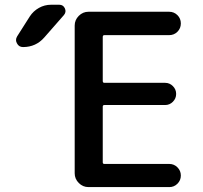

<svg xmlns="http://www.w3.org/2000/svg" viewBox="-20 -803 846 802"><path d="M104.5 -734.4Q119.1 -756.8 142.6 -770Q166 -783.2 193.4 -783.2H227.5Q244.1 -783.2 251 -768.1Q257.8 -752.9 247.1 -740.2L165 -646.5Q129.9 -606.4 76.2 -606.4Q58.6 -606.4 50.8 -622.1Q46.9 -628.9 46.9 -635.7Q46.9 -643.6 51.8 -651.4ZM416 -656.2Q409.2 -656.2 409.2 -648.4V-464.8Q409.2 -457 416 -457H669.9Q688.5 -457 702.1 -443.4Q715.8 -429.7 715.8 -410.6Q715.8 -391.6 702.1 -377.9Q688.5 -364.3 669.9 -364.3H416Q409.2 -364.3 409.2 -357.4V-125Q409.2 -118.2 416 -118.2H687.5Q707 -118.2 721.2 -104Q735.4 -89.8 735.4 -69.8Q735.4 -49.8 721.2 -35.6Q707 -21.5 687.5 -21.5H349.6Q326.2 -21.5 309.1 -38.6Q292 -55.7 292 -79.1V-696.3Q292 -719.7 309.1 -736.8Q326.2 -753.9 349.6 -753.9H686.5Q707 -753.9 721.2 -739.7Q735.4 -725.6 735.4 -705.1Q735.4 -684.6 721.2 -670.4Q707 -656.2 686.5 -656.2Z"/></svg>

Font: Gen Jyuu Gothic Medium
Style: Regular
Weight: 500
Designer: [Source Han Sans]
Ryoko NISHIZUKA  (kana & ideographs); Paul D. Hunt (Latin, Greek & Cyrillic); Wenlong ZHANG  (bopomofo
Version: Version 1.002.20150607